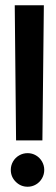

<svg xmlns="http://www.w3.org/2000/svg" viewBox="-20 -695 214 729"><path d="M141 -162H41L36 -675H146.5ZM21 -50Q21 -67 29.5 -81.8Q38 -96.5 52.8 -105Q67.5 -113.5 85 -113.5Q102 -113.5 116.5 -105Q131 -96.5 139.5 -81.8Q148 -67 148 -50Q148 -32.5 139.5 -17.8Q131 -3 116.5 5.5Q102 14 85 14Q58.5 14 39.8 -4.8Q21 -23.5 21 -50Z"/></svg>

Font: Anybody Narrow Medium
Style: Regular
Weight: 500
Width: 3
Designer: Tyler Finck
Foundry: Etcetera Type Company
Version: Version 1.000; ttfautohint (v1.8)